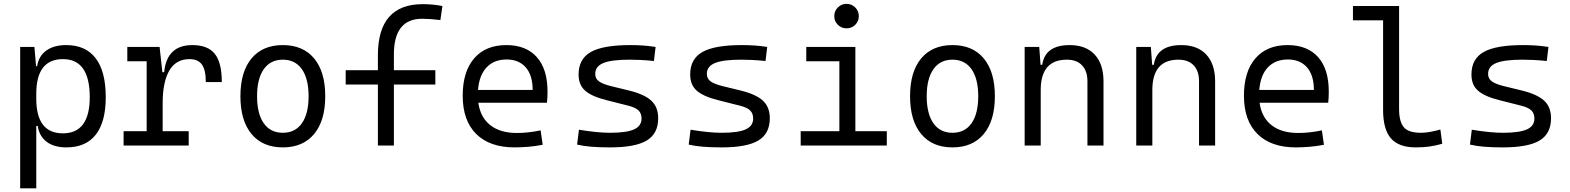

<svg xmlns="http://www.w3.org/2000/svg" viewBox="-20 -764 8243 1008"><path d="M85.9 224.6V-517.6H160.6L169.4 -416.5H174.8Q183.1 -469.7 222.9 -498.5Q262.7 -527.3 327.6 -527.3Q429.7 -527.3 482.4 -458Q535.2 -388.7 535.2 -253.9Q535.2 -124 482.9 -57.1Q430.7 9.8 328.6 9.8Q262.7 9.8 224.1 -20.3Q185.5 -50.3 178.2 -103H170.4V224.6ZM170.4 -246.1Q170.4 -64 310.1 -64Q451.2 -64 451.2 -253.9Q451.2 -453.6 310.5 -453.6Q170.4 -453.6 170.4 -271.5Z M834 -222.7V-75.2H970.7V0H628.9V-75.2H750V-442.4H648.4V-517.6H817.9L832.5 -384.8H841.8Q855.5 -527.3 989.7 -527.3Q1070.8 -527.3 1107.7 -481.4Q1144.5 -435.5 1144.5 -333H1060.5Q1060.5 -397 1040 -425.3Q1019.5 -453.6 974.6 -453.6Q903.8 -453.6 868.9 -393.6Q834 -333.5 834 -222.7Z M1464.8 9.8Q1358.9 9.8 1300.5 -60.5Q1242.2 -130.9 1242.2 -258.8Q1242.2 -387.2 1300.5 -457.3Q1358.9 -527.3 1464.8 -527.3Q1570.8 -527.3 1629.2 -457.3Q1687.5 -387.2 1687.5 -258.8Q1687.5 -130.9 1629.2 -60.5Q1570.8 9.8 1464.8 9.8ZM1464.8 -66.9Q1529.8 -66.9 1564.9 -116.9Q1600.1 -167 1600.1 -258.8Q1600.1 -350.6 1564.9 -400.6Q1529.8 -450.7 1464.8 -450.7Q1399.9 -450.7 1364.7 -400.6Q1329.6 -350.6 1329.6 -258.8Q1329.6 -167 1364.7 -116.9Q1399.9 -66.9 1464.8 -66.9Z M1963.9 0V-320.3H1794.9V-395.5H1963.9V-473.6Q1963.9 -742.2 2199.2 -742.2Q2253.4 -742.2 2302.7 -732.4L2292 -658.7Q2236.8 -665.5 2196.3 -665.5Q2047.9 -665.5 2047.9 -478.5V-395.5H2265.6V-320.3H2047.9V0Z M2681.6 9.8Q2551.3 9.8 2480.2 -60.5Q2409.2 -130.9 2409.2 -261.7Q2409.2 -387.7 2469.2 -457.5Q2529.3 -527.3 2638.7 -527.3Q2741.7 -527.3 2798.1 -464.4Q2854.5 -401.4 2854.5 -283.2Q2854.5 -250.5 2851.6 -224.6H2491.2Q2502 -147.5 2554.2 -106.7Q2606.4 -65.9 2693.4 -65.9Q2753.9 -65.9 2818.4 -79.6L2829.1 -3.9Q2789.1 3.9 2751.5 6.8Q2713.9 9.8 2681.6 9.8ZM2489.7 -292H2776.4Q2776.4 -368.7 2740.2 -410.2Q2704.1 -451.7 2639.6 -451.7Q2573.7 -451.7 2534.7 -410.2Q2495.6 -368.7 2489.7 -292Z M3182.6 9.8Q3125 9.8 3084 6.3Q3043 2.9 3009.8 -4.9L3019.5 -83Q3116.7 -66.9 3182.6 -66.9Q3269.5 -66.9 3308.8 -84.7Q3348.1 -102.5 3348.1 -141.6Q3348.1 -168.9 3332 -184.3Q3315.9 -199.7 3281.2 -208.5L3163.6 -238.3Q3087.4 -257.3 3052.5 -287.6Q3017.6 -317.9 3017.6 -373Q3017.6 -454.6 3081.8 -491Q3146 -527.3 3289.1 -527.3Q3324.7 -527.3 3355.7 -525.1Q3386.7 -522.9 3421.9 -517.6L3413.1 -443.8Q3373 -447.8 3343.3 -449.2Q3313.5 -450.7 3286.1 -450.7Q3190.4 -450.7 3147.7 -433.1Q3105 -415.5 3105 -376Q3105 -351.1 3124.5 -336.9Q3144 -322.8 3187 -312L3281.2 -289.1Q3361.8 -269.5 3398.7 -236.1Q3435.5 -202.6 3435.5 -143.1Q3435.5 -62.5 3375.5 -26.4Q3315.4 9.8 3182.6 9.8Z M3768.6 9.8Q3710.9 9.8 3669.9 6.3Q3628.9 2.9 3595.7 -4.9L3605.5 -83Q3702.6 -66.9 3768.6 -66.9Q3855.5 -66.9 3894.8 -84.7Q3934.1 -102.5 3934.1 -141.6Q3934.1 -168.9 3918 -184.3Q3901.9 -199.7 3867.2 -208.5L3749.5 -238.3Q3673.3 -257.3 3638.4 -287.6Q3603.5 -317.9 3603.5 -373Q3603.5 -454.6 3667.7 -491Q3731.9 -527.3 3875 -527.3Q3910.6 -527.3 3941.7 -525.1Q3972.7 -522.9 4007.8 -517.6L3999 -443.8Q3959 -447.8 3929.2 -449.2Q3899.4 -450.7 3872.1 -450.7Q3776.4 -450.7 3733.6 -433.1Q3690.9 -415.5 3690.9 -376Q3690.9 -351.1 3710.4 -336.9Q3730 -322.8 3772.9 -312L3867.2 -289.1Q3947.8 -269.5 3984.6 -236.1Q4021.5 -202.6 4021.5 -143.1Q4021.5 -62.5 3961.4 -26.4Q3901.4 9.8 3768.6 9.8Z M4183.6 0V-75.2H4386.7V-442.4H4212.9V-517.6H4470.7V-75.2H4635.7V0ZM4424.3 -615.2Q4397.5 -615.2 4378.7 -633.8Q4359.9 -652.3 4359.9 -679.2Q4359.9 -706.1 4378.7 -724.9Q4397.5 -743.7 4424.3 -743.7Q4451.2 -743.7 4470 -724.9Q4488.8 -706.1 4488.8 -679.2Q4488.8 -652.3 4470 -633.8Q4451.2 -615.2 4424.3 -615.2Z M4980.5 9.8Q4874.5 9.8 4816.2 -60.5Q4757.8 -130.9 4757.8 -258.8Q4757.8 -387.2 4816.2 -457.3Q4874.5 -527.3 4980.5 -527.3Q5086.4 -527.3 5144.8 -457.3Q5203.1 -387.2 5203.1 -258.8Q5203.1 -130.9 5144.8 -60.5Q5086.4 9.8 4980.5 9.8ZM4980.5 -66.9Q5045.4 -66.9 5080.6 -116.9Q5115.7 -167 5115.7 -258.8Q5115.7 -350.6 5080.6 -400.6Q5045.4 -450.7 4980.5 -450.7Q4915.5 -450.7 4880.4 -400.6Q4845.2 -350.6 4845.2 -258.8Q4845.2 -167 4880.4 -116.9Q4915.5 -66.9 4980.5 -66.9Z M5689 0V-337.4Q5689 -391.6 5660.6 -421.1Q5632.3 -450.7 5581.1 -450.7Q5443.8 -450.7 5443.8 -291.5V0H5359.4V-517.6H5436L5442.9 -423.8H5451.7Q5466.8 -527.3 5595.7 -527.3Q5680.7 -527.3 5727.1 -477.5Q5773.4 -427.7 5773.4 -336.9V0Z M6274.9 0V-337.4Q6274.9 -391.6 6246.6 -421.1Q6218.3 -450.7 6167 -450.7Q6029.8 -450.7 6029.8 -291.5V0H5945.3V-517.6H6022L6028.8 -423.8H6037.6Q6052.7 -527.3 6181.6 -527.3Q6266.6 -527.3 6313 -477.5Q6359.4 -427.7 6359.4 -336.9V0Z M6783.2 9.8Q6652.8 9.8 6581.8 -60.5Q6510.7 -130.9 6510.7 -261.7Q6510.7 -387.7 6570.8 -457.5Q6630.9 -527.3 6740.2 -527.3Q6843.3 -527.3 6899.7 -464.4Q6956.1 -401.4 6956.1 -283.2Q6956.1 -250.5 6953.1 -224.6H6592.8Q6603.5 -147.5 6655.8 -106.7Q6708 -65.9 6794.9 -65.9Q6855.5 -65.9 6919.9 -79.6L6930.7 -3.9Q6890.6 3.9 6853 6.8Q6815.4 9.8 6783.2 9.8ZM6591.3 -292H6877.9Q6877.9 -368.7 6841.8 -410.2Q6805.7 -451.7 6741.2 -451.7Q6675.3 -451.7 6636.2 -410.2Q6597.2 -368.7 6591.3 -292Z M7412.6 9.8Q7323.2 9.8 7282.2 -37.8Q7241.2 -85.4 7241.2 -187V-657.2H7083V-732.4H7325.2V-190.4Q7325.2 -127 7349.4 -96.9Q7373.5 -66.9 7440.4 -66.9Q7481 -66.9 7542 -84L7551.8 -9.3Q7516.1 1 7483.2 5.4Q7450.2 9.8 7412.6 9.8Z M7870.1 9.8Q7812.5 9.8 7771.5 6.3Q7730.5 2.9 7697.3 -4.9L7707 -83Q7804.2 -66.9 7870.1 -66.9Q7957 -66.9 7996.3 -84.7Q8035.6 -102.5 8035.6 -141.6Q8035.6 -168.9 8019.5 -184.3Q8003.4 -199.7 7968.8 -208.5L7851.1 -238.3Q7774.9 -257.3 7740 -287.6Q7705.1 -317.9 7705.1 -373Q7705.1 -454.6 7769.3 -491Q7833.5 -527.3 7976.6 -527.3Q8012.2 -527.3 8043.2 -525.1Q8074.2 -522.9 8109.4 -517.6L8100.6 -443.8Q8060.5 -447.8 8030.8 -449.2Q8001 -450.7 7973.6 -450.7Q7877.9 -450.7 7835.2 -433.1Q7792.5 -415.5 7792.5 -376Q7792.5 -351.1 7812 -336.9Q7831.5 -322.8 7874.5 -312L7968.8 -289.1Q8049.3 -269.5 8086.2 -236.1Q8123 -202.6 8123 -143.1Q8123 -62.5 8063 -26.4Q8002.9 9.8 7870.1 9.8Z"/></svg>

Font: Cascadia Code PL SemiLight
Style: Regular
Weight: 350
Monospace: yes
Designer: Aaron Bell
Foundry: Saja Typeworks
Version: Version 2404.023; ttfautohint (v1.8.4)